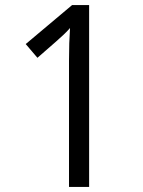

<svg xmlns="http://www.w3.org/2000/svg" viewBox="-20 -734 560 754"><path d="M330 0H251V-496Q251 -535 252 -564Q253 -593 255 -624Q243 -610 230 -598Q217 -586 198 -569L127 -507L81 -561L263 -714H330Z"/></svg>

Font: Noto Sans Sinhala UI SemiCondensed
Style: Regular
Weight: 400
Width: 4
Designer: Jelle Bosma - Monotype Design Team
Foundry: Monotype Imaging Inc.
Version: Version 2.006; ttfautohint (v1.8.4.7-5d5b)